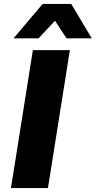

<svg xmlns="http://www.w3.org/2000/svg" viewBox="-20 -961 489 981"><path d="M36 0 148 -705H337L225 0ZM49 -765 198 -941H344L449 -765H320L261 -855L177 -765Z"/></svg>

Font: Nunito Sans 9pt Black
Style: Italic
Weight: 900
Italic angle: -9°
Version: Version 3.101;gftools[0.9.27]